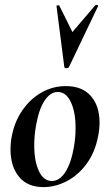

<svg xmlns="http://www.w3.org/2000/svg" viewBox="-20 -751 448 785"><path d="M23 -139Q23 -169 28 -193Q39 -253 71.5 -300Q104 -347 150 -373Q196 -399 249 -399Q316 -399 351.5 -358.5Q387 -318 387 -250Q387 -223 381 -193Q368 -127 333.5 -80.5Q299 -34 252.5 -10Q206 14 158 14Q92 14 57.5 -28.5Q23 -71 23 -139ZM282 -149Q289 -188 289 -228Q289 -293 269.5 -334Q250 -375 216 -375Q186 -375 162.5 -340Q139 -305 127 -236Q120 -197 120 -157Q120 -92 139 -51.5Q158 -11 192 -11Q224 -11 247.5 -48Q271 -85 282 -149ZM223 -727 276 -620 370 -730Q371 -731 374 -731Q377 -731 379.5 -729.5Q382 -728 381 -726L262 -477Q259 -472 251 -472Q248 -472 245.5 -473.5Q243 -475 243 -477L211 -726Q211 -729 216.5 -729.5Q222 -730 223 -727Z"/></svg>

Font: Cormorant Garamond
Style: Bold Italic
Weight: 700
Italic angle: -10°
Designer: Christian Thalmann (Catharsis Fonts)
Foundry: Catharsis Fonts
Version: Version 4.000